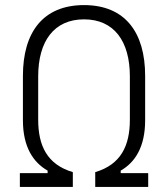

<svg xmlns="http://www.w3.org/2000/svg" viewBox="-20 -734 660 754"><path d="M58 0H266V-58C165 -88 130 -162 130 -264V-434C130 -572 192 -658 310 -658C428 -658 490 -572 490 -434V-264C490 -162 455 -88 354 -58V0H562V-54H454V-64C510 -96 550 -156 550 -262V-436C550 -606 472 -714 310 -714C148 -714 70 -606 70 -436V-262C70 -156 111 -96 167 -64V-54H58Z"/></svg>

Font: Meta Space Light
Style: Regular
Weight: 300
Designer: Meta Pool / Florian Karsten
Foundry: Meta Pool / Florian Karsten
Version: Version 2.000;Glyphs 3.1.1 (3137)